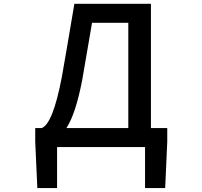

<svg xmlns="http://www.w3.org/2000/svg" viewBox="-20 -756 1040 987"><path d="M639.6 -638.7H453.1Q404.3 -353.5 402.3 -342.8Q368.2 -168 321.3 -97.7H639.6ZM755.9 -97.7H839.8V-27.3L829.1 210.9H725.6V0H273.4V210.9H171.9L161.1 -27.3V-97.7H194.3Q252 -119.1 297.9 -360.4Q313.5 -446.3 362.3 -736.3H755.9Z"/></svg>

Font: Gen Shin Gothic Monospace Medium
Style: Regular
Weight: 500
Designer: [Source Han Sans]
Ryoko NISHIZUKA  (kana & ideographs); Paul D. Hunt (Latin, Greek & Cyrillic); Wenlong ZHANG  (bopomofo
Version: Version 1.002.20150607